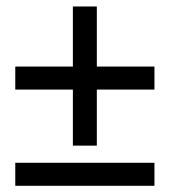

<svg xmlns="http://www.w3.org/2000/svg" viewBox="-20 -582 537 607"><path d="M210.4 -298.8H28.3V-371.6H210.4V-561.5H286.1V-371.6H468.3V-298.8H286.1V-121.6H210.4ZM28.3 -67.4H468.3V5.4H28.3Z"/></svg>

Font: Pyidaungsu Numbers
Style: Regular
Weight: 400
Designer: Sun Tun
Foundry: MCF
Version: Version 1.083; ttfautohint (v1.8.2)